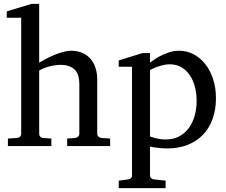

<svg xmlns="http://www.w3.org/2000/svg" viewBox="-20 -757 1173 995"><path d="M328.1 0V-39.1L369.1 -42Q377.9 -43 384.5 -48.8Q391.1 -54.7 391.1 -64V-321.8Q391.1 -343.3 386.5 -361.3Q381.8 -379.4 370.4 -392.6Q358.9 -405.8 339.8 -413.3Q320.8 -420.9 292 -420.9Q278.8 -420.9 264.2 -418.7Q249.5 -416.5 235.1 -412.6Q220.7 -408.7 207.3 -403.3Q193.8 -397.9 183.1 -392.1V-64Q183.1 -54.7 188.5 -48.8Q193.8 -43 203.1 -42L246.1 -39.1V0H21V-39.1L68.8 -42Q78.1 -43 84 -48.8Q89.8 -54.7 89.8 -64V-665H15.1V-698.2L143.1 -736.8H183.1V-432.1Q196.8 -440.4 216.8 -451.2Q236.8 -461.9 259.5 -471.4Q282.2 -481 305.4 -487.5Q328.6 -494.1 348.1 -494.1Q377 -494.1 401.6 -484.9Q426.3 -475.6 444.6 -457Q462.9 -438.5 473.4 -409.9Q483.9 -381.3 483.9 -342.8V-64Q483.9 -54.7 490.5 -48.8Q497.1 -43 505.9 -42L550.8 -39.1V0Z M999 -233.9Q999 -272.5 990 -306.9Q981 -341.3 963.4 -367.4Q945.8 -393.6 919.7 -408.7Q893.6 -423.8 859.4 -423.8Q840.3 -423.8 822 -418.9Q803.7 -414.1 789.6 -408.7Q772.9 -402.3 757.3 -394V-49.8Q769 -45.4 782.2 -42Q793.5 -39.1 808.1 -36.6Q822.8 -34.2 838.4 -34.2Q879.4 -34.2 909.7 -50.8Q939.9 -67.4 959.7 -95Q979.5 -122.6 989.3 -158.7Q999 -194.8 999 -233.9ZM1099.1 -248Q1099.1 -189 1081.8 -140.9Q1064.5 -92.8 1032 -58.8Q999.5 -24.9 952.4 -6.3Q905.3 12.2 846.2 12.2Q832.5 12.2 816.9 11Q801.3 9.8 788.1 7.8Q772.5 5.9 757.3 2.9V151.9Q757.3 161.1 763.7 166.5Q770 171.9 779.3 172.9L838.4 179.2V217.8H595.2V179.2L643.1 172.9Q652.3 171.9 658.2 166.5Q664.1 161.1 664.1 151.9V-411.1H595.2V-443.8L718.3 -481.9H757.3V-432.1Q778.8 -449.2 803.2 -462.9Q824.2 -474.6 851.6 -484.4Q878.9 -494.1 908.2 -494.1Q946.8 -494.1 981.4 -476.6Q1016.1 -459 1042.2 -426.8Q1068.4 -394.5 1083.7 -349.1Q1099.1 -303.7 1099.1 -248Z"/></svg>

Font: Charis SIL
Style: Regular
Weight: 400
Foundry: SIL International
Version: Version 4.112